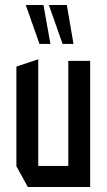

<svg xmlns="http://www.w3.org/2000/svg" viewBox="-20 -753 429 773"><path d="M255 0V-508H343V0H256ZM92 0 46 -84V-85H255V0ZM46 -85V-485L133 -514H134V-85ZM232 -576 177 -732V-733H249L276 -576ZM139 -576 84 -732V-733H155L183 -576Z"/></svg>

Font: Foldit
Style: Regular
Weight: 400
Version: Version 1.003